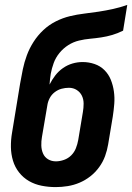

<svg xmlns="http://www.w3.org/2000/svg" viewBox="-20 -755 540 783"><path d="M207 8Q178 8 150 2.5Q122 -3 98.5 -16.5Q75 -30 58 -51.5Q41 -73 33 -99.5Q25 -126 24.5 -155Q24 -184 29 -213L62 -414Q67 -443 73 -472Q79 -501 89.5 -529.5Q100 -558 117 -584.5Q134 -611 157 -632.5Q180 -654 208 -668Q236 -682 265 -689Q294 -696 323.5 -699.5Q353 -703 382.5 -707.5Q412 -712 441.5 -718.5Q471 -725 499 -735L482 -630Q460 -619 438 -612.5Q416 -606 393 -602.5Q370 -599 347.5 -597Q325 -595 302 -589.5Q279 -584 258.5 -571Q238 -558 222.5 -539Q207 -520 199 -498Q191 -476 187 -454Q185 -443 184 -432Q183 -421 182 -410Q192 -430 205.5 -447.5Q219 -465 237 -477.5Q255 -490 275.5 -496Q296 -502 317 -502Q342 -502 365.5 -494Q389 -486 406 -469Q423 -452 432 -429.5Q441 -407 444.5 -382Q448 -357 446 -331.5Q444 -306 440 -280L421 -166Q417 -142 408.5 -118.5Q400 -95 384.5 -73.5Q369 -52 348.5 -36Q328 -20 304.5 -10Q281 0 256 4Q231 8 207 8ZM208 -97Q224 -97 241 -103Q258 -109 270.5 -121.5Q283 -134 289.5 -150.5Q296 -167 299 -184L318 -298Q321 -315 321 -332.5Q321 -350 314 -364.5Q307 -379 293 -388Q279 -397 261 -397Q246 -397 231 -393Q216 -389 203 -379Q190 -369 182.5 -354.5Q175 -340 173 -325L151 -196Q148 -179 148.5 -161.5Q149 -144 155.5 -129Q162 -114 176 -105.5Q190 -97 208 -97Z"/></svg>

Font: Iosevka Extrabold
Style: Italic
Weight: 800
Italic angle: -9°
Monospace: yes
Designer: Belleve Invis
Foundry: Belleve Invis
Version: Version 32.5.0; ttfautohint (v1.8.4)